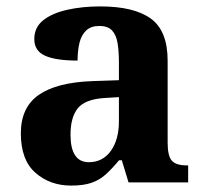

<svg xmlns="http://www.w3.org/2000/svg" viewBox="-20 -569 639 599"><path d="M202 10Q136 10 90.5 -30Q45 -70 45 -153Q45 -234 101 -273Q157 -312 269 -316L351 -318.8V-374Q351 -407.6 347 -433.3Q343 -459 330 -473.5Q317 -488 289.5 -488Q264 -488 249 -474Q234 -460 228 -435.5Q222 -411 222 -380Q155 -380 121 -395Q87 -410 87 -447Q87 -483.8 115 -505.9Q143 -528 189.9 -538.5Q236.8 -549 292.8 -549Q398 -549 450.5 -511Q503 -473 503 -379.3V-124Q503 -82.6 516 -67.8Q529 -53 563 -53H567V0H381L360 -69H351.4Q329 -42 309.5 -24.5Q290 -7 265 1.5Q240 10 202 10ZM257.2 -63Q300.2 -63 325.6 -98Q351 -133 351 -191V-266L305.8 -263.2Q245.9 -259.5 222.9 -231.4Q200 -203.3 200 -148.8Q200 -63 257.2 -63Z"/></svg>

Font: Noto Naskh Arabic UI
Style: Regular
Weight: 400
Designer: Monotype Design Team, David Williams, Mohamad Dakak and Nizar Qandah
Foundry: Monotype Imaging Inc.
Version: Version 2.014